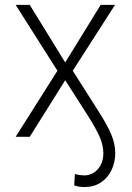

<svg xmlns="http://www.w3.org/2000/svg" viewBox="-20 -550 531 772"><path d="M210.9 -265.6 43 -530.3H99.6L242.2 -298.8L384.8 -530.3H442.4L272.5 -265.6L371.1 -110.4Q410.2 -50.3 426.8 -10.7Q443.4 28.8 443.4 65.4Q443.4 103 428.2 134.3Q413.1 165.5 385.3 183.8Q357.4 202.1 320.3 202.1Q295.9 202.1 278.3 195.3L281.2 149.4Q288.6 152.3 300 153.8Q311.5 155.3 319.3 155.3Q339.4 155.3 356.9 144.3Q374.5 133.3 385 113Q395.5 92.8 395.5 66.4Q395.5 36.1 381.8 2.9Q368.2 -30.3 332 -86.9L242.2 -227.5L99.6 0H43Z"/></svg>

Font: Pretendard GOV ExtraLight
Style: Regular
Weight: 200
Designer: Base glyphs from Inter by Rasmus Andersson; Hangeul glyphs from Noto Sans CJK(Source Han Sans) by Jang Soo-young and Kan
Foundry: Kil Hyung-jin
Version: Version 1.309